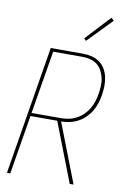

<svg xmlns="http://www.w3.org/2000/svg" viewBox="-103 -1021 706 1081"><g transform="rotate(10 250.0 -481.0)"><path d="M16 0 137 -735H321Q347 -735 371.5 -729Q396 -723 416 -709Q436 -695 448.5 -673.5Q461 -652 466.5 -628Q472 -604 471.5 -577.5Q471 -551 467 -525Q463 -501 455.5 -477Q448 -453 435 -431Q422 -409 403 -390.5Q384 -372 361 -360Q338 -348 314 -343Q290 -338 266 -338L397 0H375L244 -338H91L35 0ZM94 -356H262Q284 -356 306.5 -360.5Q329 -365 350 -376Q371 -387 388.5 -404Q406 -421 418 -441.5Q430 -462 437 -484Q444 -506 447 -528Q451 -551 452 -574.5Q453 -598 448 -619.5Q443 -641 432.5 -660.5Q422 -680 405 -693Q388 -706 366 -711.5Q344 -717 321 -717H154ZM325 -809 313 -821 444 -962 460 -948Z"/></g></svg>

Font: Iosevka SS04 Thin
Style: Italic
Weight: 100
Italic angle: -9°
Monospace: yes
Designer: Belleve Invis
Foundry: Belleve Invis
Version: Version 19.0.0; ttfautohint (v1.8.4)